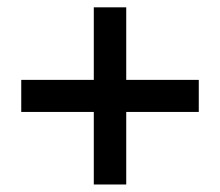

<svg xmlns="http://www.w3.org/2000/svg" viewBox="-20 -509 600 524"><path d="M236 -5.5V-203.5H38V-291H236V-489H324.5V-291H522.5V-203.5H324.5V-5.5Z"/></svg>

Font: HK Grotesk SemiBold
Style: Regular
Weight: 600
Designer: Alfredo Marco Pradil
Foundry: Hanken Design Co.
Version: Version 3.001;FEAKit 1.0